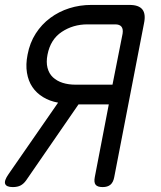

<svg xmlns="http://www.w3.org/2000/svg" viewBox="-35 -750 655 780"><path d="M422 -406 463 -613Q466 -632 458.5 -641.5Q451 -651 433 -651H320Q262 -651 216 -620.5Q170 -590 158 -528Q152 -498 158 -474.5Q164 -451 180 -436Q196 -421 219.5 -413.5Q243 -406 272 -406ZM201 -333Q167 -339 140 -355.5Q113 -372 96.5 -396.5Q80 -421 74.5 -454.5Q69 -488 77 -528Q86 -576 110 -613.5Q134 -651 169 -677Q204 -703 246.5 -716.5Q289 -730 336 -730H491Q529 -730 543.5 -711.5Q558 -693 550 -655L429 -30Q425 -9 413.5 0.5Q402 10 382 10Q361 10 353.5 0.5Q346 -9 350 -30L407 -326H284L71 -17Q61 -3 48.5 3.5Q36 10 17 10Q-9 10 -14 -3Q-19 -16 0 -43Z"/></svg>

Font: Maple Mono NL Light
Style: Italic
Weight: 300
Italic angle: -10°
Monospace: yes
Designer: subframe7536
Version: Version 7.000